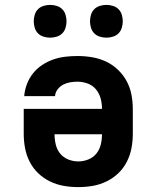

<svg xmlns="http://www.w3.org/2000/svg" viewBox="-20 -757 640 785"><path d="M300 8Q270 8 241 3Q212 -2 185 -15Q158 -28 136.5 -48.5Q115 -69 101.5 -95.5Q88 -122 82.5 -151Q77 -180 77 -210V-312H397Q397 -334 391.5 -354.5Q386 -375 372.5 -391.5Q359 -408 338.5 -415.5Q318 -423 297 -423Q282 -423 267 -420.5Q252 -418 238.5 -411Q225 -404 215.5 -391.5Q206 -379 205 -364H79Q81 -389 90 -413Q99 -437 115 -457Q131 -477 152 -491Q173 -505 197 -513.5Q221 -522 246.5 -525Q272 -528 297 -528Q327 -528 356.5 -523Q386 -518 413 -505.5Q440 -493 462 -472Q484 -451 498 -425Q512 -399 517.5 -369.5Q523 -340 523 -310V-210Q523 -180 517.5 -151Q512 -122 498.5 -95.5Q485 -69 463.5 -48.5Q442 -28 415 -15Q388 -2 359 3Q330 8 300 8ZM300 -97Q321 -97 341 -105Q361 -113 374 -129Q387 -145 392 -166Q397 -187 397 -208H203Q203 -187 208 -166Q213 -145 226 -129Q239 -113 259 -105Q279 -97 300 -97ZM415 -603Q402 -603 388.5 -607Q375 -611 365.5 -620.5Q356 -630 352 -643.5Q348 -657 348 -670Q348 -683 352 -696.5Q356 -710 365.5 -719.5Q375 -729 388.5 -733Q402 -737 415 -737Q428 -737 441.5 -733Q455 -729 464.5 -719.5Q474 -710 478 -696.5Q482 -683 482 -670Q482 -657 478 -643.5Q474 -630 464.5 -620.5Q455 -611 441.5 -607Q428 -603 415 -603ZM185 -603Q172 -603 158.5 -607Q145 -611 135.5 -620.5Q126 -630 122 -643.5Q118 -657 118 -670Q118 -683 122 -696.5Q126 -710 135.5 -719.5Q145 -729 158.5 -733Q172 -737 185 -737Q198 -737 211.5 -733Q225 -729 234.5 -719.5Q244 -710 248 -696.5Q252 -683 252 -670Q252 -657 248 -643.5Q244 -630 234.5 -620.5Q225 -611 211.5 -607Q198 -603 185 -603Z"/></svg>

Font: Iosevka Etoile Extrabold
Style: Regular
Weight: 800
Designer: Belleve Invis
Foundry: Belleve Invis
Version: Version 22.1.2; ttfautohint (v1.8.4)